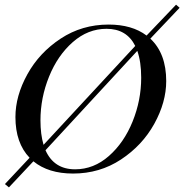

<svg xmlns="http://www.w3.org/2000/svg" viewBox="-20 -727 787 820"><path d="M689.9 -380.9Q689.9 -290.5 638.9 -198.2Q587.9 -106 496.8 -45.9Q405.8 14.2 292 14.2Q186.5 14.2 122.6 -38.1L18.1 73.2L1 59.1L106.4 -53.2Q45.9 -116.2 45.9 -227.1Q45.9 -317.4 96.9 -409.7Q147.9 -502 239 -562Q330.1 -622.1 443.8 -622.1Q543.9 -622.1 606 -575.2L731.9 -707L747.1 -693.8L622.1 -562Q689.9 -498.5 689.9 -380.9ZM152.8 -212.9Q152.8 -153.3 166 -108.4L557.6 -530.8Q521 -604 435.1 -604Q355.5 -604 290.8 -547.1Q226.1 -490.2 189.5 -399.7Q152.8 -309.1 152.8 -212.9ZM583 -395Q583 -462.9 566.4 -509.8L174.3 -85.4Q210.4 -3.9 300.8 -3.9Q380.4 -3.9 445.1 -60.8Q509.8 -117.7 546.4 -208.3Q583 -298.8 583 -395Z"/></svg>

Font: TypoPRO Playfair Display SC
Style: Italic
Weight: 400
Italic angle: -14°
Designer: Claus Eggers Sørensen
Foundry: Claus Eggers Sørensen
Version: Version 1.004;PS 001.004;hotconv 1.0.70;makeotf.lib2.5.58329